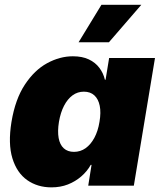

<svg xmlns="http://www.w3.org/2000/svg" viewBox="-20 -789 683 816"><path d="M198.7 7.3Q139.6 7.3 95.7 -23.4Q51.8 -54.2 32.7 -116.2Q13.7 -178.2 28.8 -271Q44.9 -367.7 85.7 -429.4Q126.5 -491.2 180.4 -520.5Q234.4 -549.8 289.6 -549.8Q329.6 -549.8 357.4 -536.6Q385.3 -523.4 402.3 -500.7Q419.4 -478 425.8 -450.2H428.7L443.8 -542.5H638.7L548.8 0H355L369.1 -88.4H365.7Q350.1 -60.5 325.2 -39.1Q300.3 -17.6 268.6 -5.1Q236.8 7.3 198.7 7.3ZM294.4 -143.6Q321.8 -143.6 343.8 -159.2Q365.7 -174.8 381.1 -203.4Q396.5 -231.9 402.8 -271Q409.7 -311 403.8 -339.6Q397.9 -368.2 380.9 -383.8Q363.8 -399.4 336.4 -399.4Q309.6 -399.4 288.3 -383.8Q267.1 -368.2 252.2 -339.6Q237.3 -311 230.5 -271Q224.1 -231.4 229.2 -202.6Q234.4 -173.8 251 -158.7Q267.6 -143.6 294.4 -143.6ZM314 -609.4 411.1 -768.6H580.6L442.9 -609.4Z"/></svg>

Font: Inter 16pt Black
Style: Italic
Weight: 900
Italic angle: -9.3988°
Version: Version 4.001;git-66647c0bb